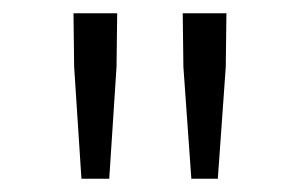

<svg xmlns="http://www.w3.org/2000/svg" viewBox="-20 -786 455 290"><path d="M103 -516 92 -685 91 -766H157L156 -685L145 -516ZM269 -516 257 -685 256 -766H322L321 -685L309 -516Z"/></svg>

Font: Noto Sans SC Thin Light
Style: Regular
Weight: 300
Version: Version 2.004-H2;hotconv 1.0.118;makeotfexe 2.5.65603